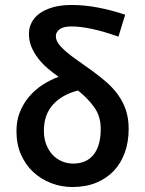

<svg xmlns="http://www.w3.org/2000/svg" viewBox="-20 -738 580 770"><path d="M271 12Q226 12 185.5 -3.5Q145 -19 114 -47.5Q83 -76 64.5 -117.5Q46 -159 46 -212Q46 -254 59.5 -288Q73 -322 96 -349.5Q119 -377 149.5 -397Q180 -417 215 -430Q192 -446 170.5 -464.5Q149 -483 132.5 -504.5Q116 -526 106 -550Q96 -574 96 -603Q96 -626 106.5 -647Q117 -668 138 -683.5Q159 -699 191 -708.5Q223 -718 267 -718Q318 -718 371.5 -708Q425 -698 482 -679L455 -591Q340 -632 266 -632Q234 -632 219 -620.5Q204 -609 204 -593Q204 -577 215.5 -561.5Q227 -546 246.5 -529.5Q266 -513 292 -495Q318 -477 347 -456Q379 -433 406.5 -409Q434 -385 454 -357Q474 -329 485 -296Q496 -263 496 -221Q496 -169 480.5 -126Q465 -83 436 -52.5Q407 -22 365.5 -5Q324 12 271 12ZM273 -82Q327 -82 355.5 -118Q384 -154 384 -221Q384 -272 357.5 -308.5Q331 -345 293 -375Q229 -359 192.5 -318.5Q156 -278 156 -214Q156 -183 165.5 -158.5Q175 -134 191 -117Q207 -100 228.5 -91Q250 -82 273 -82Z"/></svg>

Font: Giro Sans Semibold
Style: Regular
Weight: 600
Designer: Paul D. Hunt
Foundry: Adobe Systems Incorporated
Version: Version 1.000;PS 1.0;hotconv 1.0.88;makeotf.lib2.5.647800